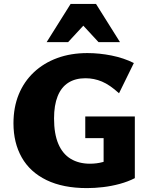

<svg xmlns="http://www.w3.org/2000/svg" viewBox="-20 -947 769 984"><path d="M426 17Q303 17 218.5 -24Q134 -65 91.5 -140Q49 -215 49 -315Q49 -397 76 -463Q103 -529 153.5 -576.5Q204 -624 273.5 -649.5Q343 -675 428 -675Q489 -675 551.5 -662.5Q614 -650 666 -624L590 -469Q543 -512 502.5 -529Q462 -546 418 -546Q366 -546 330 -523Q294 -500 275.5 -454Q257 -408 257 -340Q257 -261 279 -209.5Q301 -158 342.5 -133Q384 -108 441 -108Q476 -108 507 -116.5Q538 -125 562 -140L511 -83V-239H417V-350H671V-34Q636 -16 593.5 -4.5Q551 7 508 12Q465 17 426 17ZM485 -731 375 -850 342 -927H472L595 -731ZM219 -731 342 -927H472L439 -850L329 -731Z"/></svg>

Font: Ysabeau SC Black
Style: Regular
Weight: 900
Designer: Christian Thalmann (Catharsis Fonts)
Version: Version 2.001;gftools[0.9.30]; featfreeze: smcp